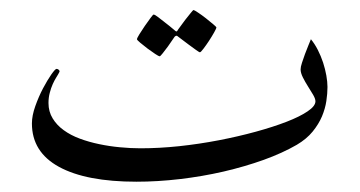

<svg xmlns="http://www.w3.org/2000/svg" viewBox="-20 -334 700 373"><path d="M616.2 -165Q616.2 -152.3 614 -137.7Q611.8 -123 605.5 -107.9Q599.1 -92.8 587.4 -78.4Q575.7 -64 556.6 -52.7Q528.8 -36.6 492.2 -23.4Q455.6 -10.3 414.3 -0.7Q373 8.8 329.6 13.9Q286.1 19 245.1 19Q147.5 19 94.7 -9.8Q42 -38.6 42 -94.2Q42 -109.4 48.6 -127.9Q55.2 -146.5 63.7 -162.6Q72.3 -178.7 79.8 -189.5Q87.4 -200.2 89.8 -200.2Q91.8 -200.2 93.8 -198.7Q95.7 -197.3 95.7 -195.3Q95.7 -194.3 95.2 -193.8Q93.3 -189.9 89.6 -184.1Q85.9 -178.2 82.5 -170.7Q79.1 -163.1 76.7 -153.8Q74.2 -144.5 74.2 -133.8Q74.2 -117.2 82.3 -104Q90.3 -90.8 103.8 -81.1Q117.2 -71.3 135 -64.7Q152.8 -58.1 172.6 -54Q192.4 -49.8 213.1 -47.9Q233.9 -45.9 252.9 -45.9Q289.1 -45.9 328.1 -50Q367.2 -54.2 405 -61.5Q442.9 -68.8 476.8 -78.1Q510.7 -87.4 536.6 -97.4Q562.5 -107.4 577.6 -117.7Q592.8 -127.9 592.8 -137.2Q592.8 -142.1 588.4 -149.7Q584 -157.2 578.4 -166Q572.8 -174.8 568.4 -183.6Q564 -192.4 564 -199.2Q564 -204.1 566.7 -212.2Q569.3 -220.2 572.5 -229Q575.7 -237.8 579.1 -245.8Q582.5 -253.9 584 -257.8Q591.3 -249 597.4 -237.1Q603.5 -225.1 607.7 -212.4Q611.8 -199.7 614 -187.3Q616.2 -174.8 616.2 -165ZM400.4 -280.8Q400.4 -278.8 396 -271Q391.6 -263.2 386 -254.6Q380.4 -246.1 375.2 -239.3Q370.1 -232.4 368.2 -232.4Q367.2 -232.4 360.6 -237.1Q354 -241.7 346.2 -247.6Q337.4 -253.9 326.2 -262.7Q324.2 -264.6 322.8 -264.6Q321.3 -264.6 319.3 -262.7Q312 -252 306.2 -243.7Q300.8 -236.3 296.1 -230.5Q291.5 -224.6 290 -224.6Q288.6 -224.6 281.5 -229.2Q274.4 -233.9 266.6 -239.7Q258.8 -245.6 252.4 -251Q246.1 -256.3 246.1 -257.8Q246.1 -259.8 250.7 -267.3Q255.4 -274.9 261.2 -283.4Q267.1 -292 272.2 -298.8Q277.3 -305.7 278.3 -305.7Q280.8 -305.7 287.1 -300.8Q293.5 -295.9 300.3 -290.5Q308.6 -284.2 318.4 -275.9Q321.3 -272.9 322.8 -272.9Q324.2 -272.9 326.2 -276.9Q333.5 -287.1 339.8 -295.4Q345.2 -302.2 350.1 -308.3Q355 -314.5 356 -314.5Q357.4 -314.5 364.7 -309.6Q372.1 -304.7 379.9 -298.6Q387.7 -292.5 394 -287.1Q400.4 -281.7 400.4 -280.8Z"/></svg>

Font: Scheherazade
Style: Regular
Weight: 400
Designer: SIL International
Foundry: SIL International
Version: Version 2.100 (build 932/914)